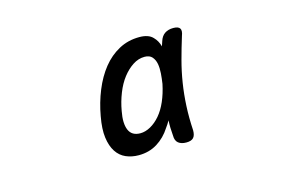

<svg xmlns="http://www.w3.org/2000/svg" viewBox="-51 -837 702 480"><g transform="rotate(-15 300.0 -597.5)"><path d="M258 -455Q240 -455 225 -461.5Q210 -468 200.5 -482.5Q191 -497 188 -519.5Q185 -542 191 -574Q197 -608 209.5 -638.5Q222 -669 240 -691.5Q258 -714 282 -727Q306 -740 335 -740Q359 -740 370 -728Q380 -718 384 -703L388 -715Q392 -728 401 -734Q410 -740 423 -740Q436 -740 440 -734Q444 -728 439 -715Q430 -686 422.5 -658Q415 -630 410.5 -601.5Q406 -573 404.5 -543Q403 -513 405 -480Q405 -467 399.5 -461Q394 -455 381 -455Q368 -455 360.5 -461Q353 -467 353 -480Q351 -501 352 -520Q347 -511 341 -503Q327 -481 306 -468Q285 -455 258 -455ZM276 -507Q289 -507 302.5 -514.5Q316 -522 327.5 -535.5Q339 -549 347.5 -568.5Q356 -588 361 -612Q363 -625 364 -638.5Q365 -652 363 -663Q361 -674 354.5 -681.5Q348 -689 335 -689Q319 -689 304.5 -679.5Q290 -670 278 -654.5Q266 -639 257.5 -617.5Q249 -596 245 -573Q239 -542 246.5 -524.5Q254 -507 276 -507Z"/></g></svg>

Font: Maple Mono Light
Style: Italic
Weight: 300
Italic angle: -10°
Monospace: yes
Designer: subframe7536
Version: Version 7.000